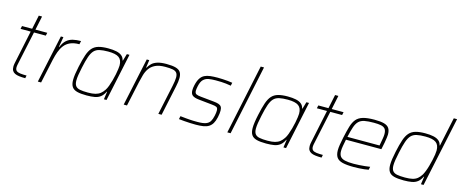

<svg xmlns="http://www.w3.org/2000/svg" viewBox="-43 -1356 4729 1976"><g transform="rotate(15 2322.0 -367.5)"><path d="M241 0Q204 0 176 -3.5Q148 -7 129.5 -16Q111 -25 101.5 -41Q92 -57 92 -83Q92 -90 92.5 -97Q93 -104 94.5 -112.5Q96 -121 98 -130L171 -478H63L70 -510H178L209 -658H244L213 -510H339L332 -478H206L128 -112Q127 -107 126.5 -102.5Q126 -98 125.5 -93.5Q125 -89 125 -85Q125 -60 138.5 -48.5Q152 -37 179 -33.5Q206 -30 247 -30Z M375 0 484 -510H511L492 -401H496Q516 -450 544.5 -475Q573 -500 611 -509Q649 -518 697 -518L689 -482Q631 -482 592 -464.5Q553 -447 529 -415.5Q505 -384 490.5 -344Q476 -304 466 -259L410 0Z M896 8Q833 8 794.5 -2Q756 -12 738.5 -38Q721 -64 721 -111Q721 -138 726 -173.5Q731 -209 741 -255Q758 -335 775.5 -386.5Q793 -438 819 -466.5Q845 -495 885.5 -506.5Q926 -518 987 -518Q1039 -518 1075.5 -510Q1112 -502 1133.5 -484Q1155 -466 1161 -436H1165L1187 -510H1215L1107 0H1079L1091 -83H1087Q1069 -45 1043.5 -25Q1018 -5 982 1.5Q946 8 896 8ZM902 -24Q950 -24 980.5 -32Q1011 -40 1032 -56.5Q1053 -73 1071 -100Q1084 -119 1095 -149Q1106 -179 1115.5 -213Q1125 -247 1131.5 -279.5Q1138 -312 1141.5 -338Q1145 -364 1145 -377Q1145 -436 1110.5 -461Q1076 -486 996 -486Q941 -486 905 -478Q869 -470 846.5 -446.5Q824 -423 808 -377Q792 -331 776 -255Q766 -209 760.5 -174.5Q755 -140 755 -115Q755 -77 769.5 -57Q784 -37 816.5 -30.5Q849 -24 902 -24Z M1290 0 1399 -510H1426L1414 -427H1418Q1432 -452 1452.5 -472.5Q1473 -493 1510 -505.5Q1547 -518 1608 -518Q1672 -518 1708 -507.5Q1744 -497 1759 -474Q1774 -451 1774 -413Q1774 -394 1771 -370.5Q1768 -347 1762 -320L1694 0H1659L1726 -315Q1732 -344 1735.5 -367.5Q1739 -391 1739 -408Q1739 -441 1725.5 -458Q1712 -475 1682.5 -480.5Q1653 -486 1604 -486Q1538 -486 1498 -466.5Q1458 -447 1435.5 -414.5Q1413 -382 1402 -342.5Q1391 -303 1382 -264L1325 0Z M2059 8Q2031 8 1998.5 6.5Q1966 5 1934.5 2.5Q1903 0 1878 -3L1885 -36Q1919 -32 1942.5 -30Q1966 -28 1985 -26.5Q2004 -25 2023.5 -24.5Q2043 -24 2069 -24Q2127 -24 2157.5 -35Q2188 -46 2202.5 -70Q2217 -94 2225 -133Q2229 -151 2230.5 -164.5Q2232 -178 2232 -188Q2232 -217 2216.5 -224.5Q2201 -232 2169 -235L2025 -250Q1976 -255 1955 -271.5Q1934 -288 1934 -325Q1934 -336 1935.5 -350.5Q1937 -365 1941 -381Q1952 -429 1970 -456.5Q1988 -484 2014 -497Q2040 -510 2075 -514Q2110 -518 2154 -518Q2178 -518 2206 -516.5Q2234 -515 2261.5 -512.5Q2289 -510 2311 -506L2304 -473Q2276 -478 2251 -481Q2226 -484 2200 -485Q2174 -486 2141 -486Q2099 -486 2066.5 -480.5Q2034 -475 2011 -453Q1988 -431 1977 -380Q1974 -365 1972 -353Q1970 -341 1970 -332Q1970 -304 1986 -295.5Q2002 -287 2036 -284L2176 -270Q2209 -267 2229.5 -260Q2250 -253 2259.5 -238.5Q2269 -224 2269 -197Q2269 -183 2267 -165.5Q2265 -148 2260 -125Q2251 -84 2235.5 -58Q2220 -32 2196.5 -17.5Q2173 -3 2139 2.5Q2105 8 2059 8Z M2394 0 2551 -743H2586L2429 0Z M2809 8Q2746 8 2707.5 -2Q2669 -12 2651.5 -38Q2634 -64 2634 -111Q2634 -138 2639 -173.5Q2644 -209 2654 -255Q2671 -335 2688.5 -386.5Q2706 -438 2732 -466.5Q2758 -495 2798.5 -506.5Q2839 -518 2900 -518Q2952 -518 2988.5 -510Q3025 -502 3046.5 -484Q3068 -466 3074 -436H3078L3100 -510H3128L3020 0H2992L3004 -83H3000Q2982 -45 2956.5 -25Q2931 -5 2895 1.5Q2859 8 2809 8ZM2815 -24Q2863 -24 2893.5 -32Q2924 -40 2945 -56.5Q2966 -73 2984 -100Q2997 -119 3008 -149Q3019 -179 3028.5 -213Q3038 -247 3044.5 -279.5Q3051 -312 3054.5 -338Q3058 -364 3058 -377Q3058 -436 3023.5 -461Q2989 -486 2909 -486Q2854 -486 2818 -478Q2782 -470 2759.5 -446.5Q2737 -423 2721 -377Q2705 -331 2689 -255Q2679 -209 2673.5 -174.5Q2668 -140 2668 -115Q2668 -77 2682.5 -57Q2697 -37 2729.5 -30.5Q2762 -24 2815 -24Z M3398 0Q3361 0 3333 -3.5Q3305 -7 3286.5 -16Q3268 -25 3258.5 -41Q3249 -57 3249 -83Q3249 -90 3249.5 -97Q3250 -104 3251.5 -112.5Q3253 -121 3255 -130L3328 -478H3220L3227 -510H3335L3366 -658H3401L3370 -510H3496L3489 -478H3363L3285 -112Q3284 -107 3283.5 -102.5Q3283 -98 3282.5 -93.5Q3282 -89 3282 -85Q3282 -60 3295.5 -48.5Q3309 -37 3336 -33.5Q3363 -30 3404 -30Z M3741 8Q3667 8 3622.5 -3Q3578 -14 3559 -41.5Q3540 -69 3540 -117Q3540 -143 3545.5 -177Q3551 -211 3560 -254Q3576 -329 3591 -379.5Q3606 -430 3631.5 -460.5Q3657 -491 3703 -504.5Q3749 -518 3825 -518Q3890 -518 3927.5 -507.5Q3965 -497 3981 -472.5Q3997 -448 3997 -405Q3997 -396 3994 -372Q3991 -348 3985.5 -317.5Q3980 -287 3973 -256L3970 -243H3593Q3585 -203 3579.5 -172Q3574 -141 3574 -118Q3574 -82 3589 -61.5Q3604 -41 3638.5 -32.5Q3673 -24 3732 -24Q3759 -24 3790.5 -26Q3822 -28 3852.5 -31Q3883 -34 3906 -38L3899 -5Q3881 -1 3854.5 2Q3828 5 3798.5 6.5Q3769 8 3741 8ZM3600 -275H3942L3946 -296Q3952 -329 3956.5 -355Q3961 -381 3961 -400Q3961 -438 3946.5 -456Q3932 -474 3902.5 -480Q3873 -486 3826 -486Q3765 -486 3727 -478.5Q3689 -471 3666.5 -449Q3644 -427 3629.5 -385.5Q3615 -344 3600 -275Z M4274 8Q4211 8 4172.5 -2Q4134 -12 4116.5 -38Q4099 -64 4099 -111Q4099 -138 4104 -173.5Q4109 -209 4119 -255Q4136 -335 4153.5 -386.5Q4171 -438 4197 -466.5Q4223 -495 4263.5 -506.5Q4304 -518 4365 -518Q4417 -518 4453.5 -510Q4490 -502 4511.5 -484Q4533 -466 4539 -436H4543L4608 -743H4643L4485 0H4457L4469 -83H4465Q4447 -45 4421.5 -25Q4396 -5 4360 1.5Q4324 8 4274 8ZM4280 -24Q4328 -24 4359 -31.5Q4390 -39 4411 -56Q4432 -73 4449 -100Q4460 -118 4471 -146Q4482 -174 4491 -206.5Q4500 -239 4507.5 -271.5Q4515 -304 4519 -332Q4523 -360 4523 -377Q4523 -436 4488.5 -461Q4454 -486 4374 -486Q4319 -486 4283 -478Q4247 -470 4224.5 -446.5Q4202 -423 4186 -377Q4170 -331 4154 -255Q4144 -209 4138.5 -174.5Q4133 -140 4133 -115Q4133 -77 4147.5 -57Q4162 -37 4194.5 -30.5Q4227 -24 4280 -24Z"/></g></svg>

Font: Saira Thin Thin
Style: Italic
Weight: 250
Italic angle: -12°
Version: Version 1.101